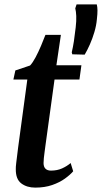

<svg xmlns="http://www.w3.org/2000/svg" viewBox="-20 -845 464 875"><path d="M187 -181Q184.5 -163 182.8 -149.2Q181 -135.5 179.8 -124.5Q178.5 -113.5 178.5 -102Q178.5 -85 187.2 -76.2Q196 -67.5 212 -67.5Q240.5 -67.5 262.8 -77.5Q285 -87.5 302 -102L313.5 -64.5Q300 -48.5 275.8 -31Q251.5 -13.5 217.8 -1.8Q184 10 140.5 10Q102.5 10 77 -9.2Q51.5 -28.5 52 -74Q52 -78.5 52.2 -85.2Q52.5 -92 54 -103.2Q55.5 -114.5 57.5 -131.2Q59.5 -148 62.5 -172L104.5 -482.5H41L50 -524L117 -546.5Q129 -559 142 -583.5Q155 -608 166.8 -635.8Q178.5 -663.5 187 -686H257.5L237 -547.5H351L342 -482.5H228.5ZM366 -596 309.5 -597.5 307 -606.5Q312.5 -629.5 316.8 -657.2Q321 -685 325 -720.5Q328.5 -750.5 327.5 -772Q326.5 -793.5 323 -807L329 -825H421Q424 -813.5 424.2 -798.2Q424.5 -783 421.5 -757Q419 -728.5 410.2 -699Q401.5 -669.5 389.8 -643Q378 -616.5 366 -596Z"/></svg>

Font: Merriweather 36pt SemiBold
Style: Italic
Weight: 600
Italic angle: -7.8°
Version: Version 2.101